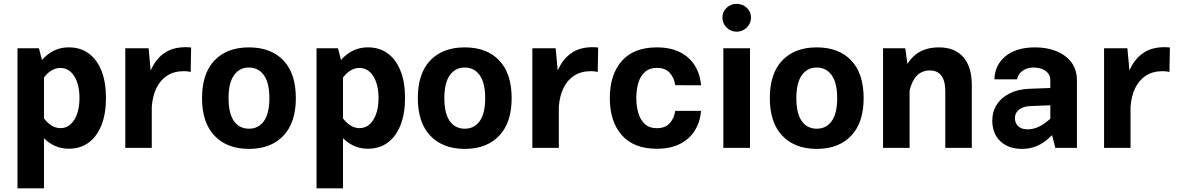

<svg xmlns="http://www.w3.org/2000/svg" viewBox="-20 -791 6297 1027"><path d="M73.5 -532.8V216.4H215.2V-427.9L188.3 -532.8ZM546.9 -267.1Q546.9 -351 523 -411.6Q499.2 -472.2 454.8 -504.9Q410.5 -537.7 348.4 -537.7Q293.4 -537.7 249.4 -509.2Q205.3 -480.6 170.8 -424.8L207.9 -365.8Q226.4 -394.6 250.9 -411.1Q275.4 -427.6 302.7 -427.6Q349.2 -427.6 377.2 -383.4Q405.1 -339.2 405.1 -266.9Q405.1 -194.7 377.3 -150.2Q349.6 -105.6 303.1 -105.6Q276.1 -105.6 251.6 -122.2Q227.1 -138.8 207.9 -168.1L170.8 -108.1Q205.3 -52.6 249.4 -24Q293.6 4.5 348.3 4.5Q410.3 4.5 454.8 -28.5Q499.2 -61.5 523 -122.4Q546.9 -183.3 546.9 -267.1Z M650.2 -532.8V0H791.8V-347.9L775 -532.8ZM999.9 -406.1 1002.3 -536.9Q995.8 -537.7 988.6 -538.1Q981.3 -538.6 974.1 -538.6Q910.2 -538.6 867.8 -512.7Q825.4 -486.8 800.3 -442.6Q775.2 -398.5 763.2 -342.9Q751.1 -287.4 747.8 -227.5L792 -220.8Q796.2 -278.2 817.1 -320.8Q838 -363.4 874.8 -386.8Q911.6 -410.3 963.2 -410.3Q984.5 -410.3 999.9 -406.1Z M1311.7 -429.8Q1362.3 -429.8 1391.6 -388.7Q1420.9 -347.6 1420.9 -266.2Q1420.9 -184.2 1391.9 -143.4Q1362.9 -102.6 1311.7 -102.6Q1260.4 -102.6 1231.5 -143.4Q1202.5 -184.2 1202.5 -266.2Q1202.5 -347.6 1231.8 -388.7Q1261.1 -429.8 1311.7 -429.8ZM1311.7 -537.6Q1193.9 -537.6 1127.3 -467.8Q1060.6 -398 1060.6 -266.2Q1060.6 -134.8 1127.6 -64.7Q1194.6 5.4 1311.7 5.4Q1428.8 5.4 1495.6 -64.7Q1562.5 -134.8 1562.5 -266.2Q1562.5 -398 1496 -467.8Q1429.4 -537.6 1311.7 -537.6Z M1673.2 -532.8V216.4H1814.8V-427.9L1787.9 -532.8ZM2146.5 -267.1Q2146.5 -351 2122.6 -411.6Q2098.8 -472.2 2054.5 -504.9Q2010.1 -537.7 1948.1 -537.7Q1893 -537.7 1849 -509.2Q1804.9 -480.6 1770.4 -424.8L1807.5 -365.8Q1826 -394.6 1850.5 -411.1Q1875 -427.6 1902.3 -427.6Q1948.8 -427.6 1976.8 -383.4Q2004.7 -339.2 2004.7 -266.9Q2004.7 -194.7 1976.9 -150.2Q1949.2 -105.6 1902.7 -105.6Q1875.7 -105.6 1851.2 -122.2Q1826.7 -138.8 1807.5 -168.1L1770.4 -108.1Q1804.9 -52.6 1849.1 -24Q1893.2 4.5 1947.9 4.5Q2009.9 4.5 2054.4 -28.5Q2098.8 -61.5 2122.6 -122.4Q2146.5 -183.3 2146.5 -267.1Z M2466 -429.8Q2516.6 -429.8 2545.9 -388.7Q2575.2 -347.6 2575.2 -266.2Q2575.2 -184.2 2546.2 -143.4Q2517.2 -102.6 2466 -102.6Q2414.7 -102.6 2385.8 -143.4Q2356.8 -184.2 2356.8 -266.2Q2356.8 -347.6 2386.1 -388.7Q2415.4 -429.8 2466 -429.8ZM2466 -537.6Q2348.2 -537.6 2281.5 -467.8Q2214.9 -398 2214.9 -266.2Q2214.9 -134.8 2281.9 -64.7Q2348.9 5.4 2466 5.4Q2583.1 5.4 2649.9 -64.7Q2716.8 -134.8 2716.8 -266.2Q2716.8 -398 2650.3 -467.8Q2583.7 -537.6 2466 -537.6Z M2827.5 -532.8V0H2969.1V-347.9L2952.3 -532.8ZM3177.2 -406.1 3179.6 -536.9Q3173 -537.7 3165.8 -538.1Q3158.6 -538.6 3151.4 -538.6Q3087.4 -538.6 3045 -512.7Q3002.6 -486.8 2977.6 -442.6Q2952.5 -398.5 2940.4 -342.9Q2928.4 -287.4 2925 -227.5L2969.2 -220.8Q2973.5 -278.2 2994.4 -320.8Q3015.3 -363.4 3052 -386.8Q3088.8 -410.3 3140.5 -410.3Q3161.8 -410.3 3177.2 -406.1Z M3493.3 -537.6Q3370.4 -537.6 3306.1 -465Q3241.9 -392.4 3241.9 -266.4Q3241.9 -140.5 3306.1 -67.9Q3370.4 4.7 3493.3 4.7Q3565.9 4.7 3617 -21.2Q3668.2 -47.1 3696.6 -92.9Q3725 -138.6 3729.9 -198H3591.7Q3586.5 -159.1 3562.6 -132.2Q3538.7 -105.3 3493.3 -105.3Q3453.5 -105.3 3429.4 -127.4Q3405.2 -149.5 3394.4 -186.1Q3383.6 -222.8 3383.6 -267.4Q3383.6 -311.4 3394.5 -347.9Q3405.5 -384.4 3429.9 -406.2Q3454.2 -427.9 3493.3 -427.9Q3538.7 -427.9 3562.6 -401.2Q3586.5 -374.5 3591.7 -335.2L3729.9 -334.9Q3725 -394.9 3696.4 -440.7Q3667.8 -486.5 3616.8 -512Q3565.9 -537.6 3493.3 -537.6Z M3844.2 -697Q3844.2 -665.9 3866.5 -643.7Q3888.8 -621.5 3920.5 -621.5Q3951.7 -621.5 3974.4 -643.7Q3997.1 -665.9 3997.1 -697Q3997.1 -728.1 3974.4 -749.3Q3951.7 -770.5 3920.5 -770.5Q3888.8 -770.5 3866.5 -749.3Q3844.2 -728.1 3844.2 -697ZM3849.2 -532.8V0H3991.8V-532.8Z M4348.8 -429.8Q4399.4 -429.8 4428.7 -388.7Q4458 -347.6 4458 -266.2Q4458 -184.2 4429 -143.4Q4400 -102.6 4348.8 -102.6Q4297.6 -102.6 4268.6 -143.4Q4239.6 -184.2 4239.6 -266.2Q4239.6 -347.6 4268.9 -388.7Q4298.2 -429.8 4348.8 -429.8ZM4348.8 -537.6Q4231.1 -537.6 4164.4 -467.8Q4097.7 -398 4097.7 -266.2Q4097.7 -134.8 4164.7 -64.7Q4231.7 5.4 4348.8 5.4Q4465.9 5.4 4532.7 -64.7Q4599.6 -134.8 4599.6 -266.2Q4599.6 -398 4533.1 -467.8Q4466.5 -537.6 4348.8 -537.6Z M4845.3 0V-368.7L4822.1 -532.8H4703.4V0ZM5178.2 -335.5Q5178.2 -432.8 5133 -485.2Q5087.7 -537.6 5002.1 -537.6Q4914.9 -537.6 4863.4 -486.7Q4811.8 -435.8 4789.2 -328L4845 -305.1Q4857.3 -358.4 4884.4 -386.3Q4911.4 -414.1 4954.1 -414.1Q4994.4 -414.1 5015.3 -386.3Q5036.3 -358.5 5036.3 -305.2V0H5178.2Z M5740.4 -361.9Q5740.4 -417.6 5711.4 -456.8Q5682.4 -495.9 5632 -516.7Q5581.5 -537.6 5516.5 -537.6Q5416.8 -537.6 5359.1 -490.9Q5301.3 -444.3 5299 -366.5H5420.3Q5425 -394.4 5449.1 -412.1Q5473.2 -429.8 5508.9 -429.8Q5532.8 -429.8 5553.2 -422.2Q5573.5 -414.7 5585.8 -399.5Q5598.1 -384.4 5598.1 -361.9V-104.9L5625 0H5740.4ZM5659.3 -130 5616.2 -172.7Q5589.7 -147 5566.3 -130.6Q5543 -114.2 5521 -106.7Q5499 -99.2 5475.3 -99.2Q5444.3 -99.2 5426.6 -115.7Q5408.8 -132.3 5408.8 -159.7Q5408.8 -186.6 5430.3 -204.2Q5451.9 -221.8 5490.5 -223.5L5655.8 -230.3V-322.4L5486.6 -316.2Q5426 -314.1 5381.3 -291.8Q5336.6 -269.5 5312.2 -232Q5287.7 -194.5 5287.7 -146Q5287.7 -77.2 5330.5 -35.9Q5373.3 5.4 5446.3 5.4Q5506.7 5.4 5556 -25.7Q5605.4 -56.9 5659.3 -130Z M5885.6 -532.8V0H6027.2V-347.9L6010.4 -532.8ZM6235.3 -406.1 6237.7 -536.9Q6231.1 -537.7 6223.9 -538.1Q6216.7 -538.6 6209.5 -538.6Q6145.5 -538.6 6103.1 -512.7Q6060.7 -486.8 6035.7 -442.6Q6010.6 -398.5 5998.5 -342.9Q5986.5 -287.4 5983.1 -227.5L6027.3 -220.8Q6031.6 -278.2 6052.5 -320.8Q6073.4 -363.4 6110.1 -386.8Q6146.9 -410.3 6198.6 -410.3Q6219.9 -410.3 6235.3 -406.1Z"/></svg>

Font: Estedad-FD VF
Style: Regular
Weight: 100
Designer: Amin Abedi
Version: Version 7.3